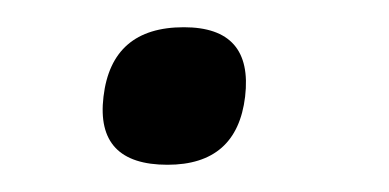

<svg xmlns="http://www.w3.org/2000/svg" viewBox="-20 -111 286 141"><path d="M56 -40Q62 -91 115 -91Q166 -91 160 -40Q154 10 103 10Q50 10 56 -40Z"/></svg>

Font: Haskoy
Style: Italic
Weight: 400
Designer: Ertekin Erdin
Foundry: Ertekin Erdin
Version: Version 2.000; ttfautohint (v1.8.4.7-5d5b)